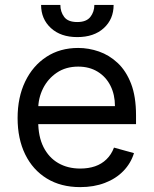

<svg xmlns="http://www.w3.org/2000/svg" viewBox="-20 -747 622 778"><path d="M305.2 11.2Q226.6 11.2 169.7 -23.7Q112.8 -58.6 82 -121.6Q51.3 -184.6 51.3 -268.6Q51.3 -352.5 82 -416.5Q112.8 -480.5 168 -516.6Q223.1 -552.7 296.9 -552.7Q339.4 -552.7 380.9 -538.3Q422.4 -523.9 456.5 -492.2Q490.7 -460.4 511 -408.2Q531.2 -356 531.2 -279.8V-244.1H110.8V-316.9H445.8Q445.8 -363.3 427.7 -399.4Q409.7 -435.5 376 -456.3Q342.3 -477.1 296.9 -477.1Q246.6 -477.1 210.2 -452.4Q173.8 -427.7 154.3 -388.4Q134.8 -349.1 134.8 -304.2V-255.9Q134.8 -193.8 156.2 -151.1Q177.7 -108.4 216.1 -86.2Q254.4 -64 305.2 -64Q338.4 -64 365.2 -73.2Q392.1 -82.5 411.6 -101.6Q431.2 -120.6 441.9 -148.9L522.9 -126.5Q510.3 -85.4 480 -54.2Q449.7 -22.9 405 -5.9Q360.4 11.2 305.2 11.2ZM362.3 -727.1H440.4Q440.4 -669.4 400.6 -633.1Q360.8 -596.7 293 -596.7Q226.1 -596.7 186.3 -633.3Q146.5 -669.9 146.5 -727.1H224.6Q224.6 -699.2 240 -678.5Q255.4 -657.7 293 -657.7Q330.1 -657.7 346.2 -678.5Q362.3 -699.2 362.3 -727.1Z"/></svg>

Font: Sahel VF Regular
Style: Regular
Weight: 400
Foundry: Saber Rastikerdar (saber.rastikerdar@gmail.com)
Version: Version 3.4.0